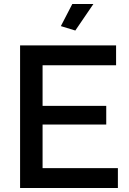

<svg xmlns="http://www.w3.org/2000/svg" viewBox="-20 -936 643 956"><path d="M355 -784 283 -806 340 -916H445ZM567 -99V0H80V-710H558V-611H192V-409H509V-316H192V-99Z"/></svg>

Font: Oxford Sans SemiBold
Style: Regular
Weight: 600
Designer: Matt McInerney, Pablo Impallari, Rodrigo Fuenzalida
Foundry: Matt McInerney, Pablo Impallari, Rodrigo Fuenzalida
Version: Version 3.000g; ttfautohint (v1.5) -l 8 -r 28 -G 28 -x 14 -D